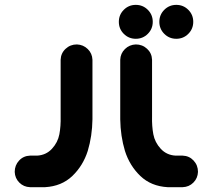

<svg xmlns="http://www.w3.org/2000/svg" viewBox="-20 -778 887 796"><path d="M298.8 -593.8Q325.2 -592.8 343.8 -574.7Q362.3 -556.6 363.3 -530.3V-283.2Q362.3 -213.9 343.8 -152.3Q324.2 -90.8 279.8 -48.3Q235.4 -5.9 167 -2H104.5Q78.1 -2.9 60.1 -21Q42 -39.1 41 -65.4Q41 -92.8 59.1 -112.3Q77.1 -131.8 104.5 -132.8H133.8Q170.9 -134.8 195.3 -161.1Q219.7 -187.5 226.1 -221.2Q232.4 -254.9 231.4 -294.9V-530.3Q232.4 -557.6 252 -575.7Q271.5 -593.8 298.8 -593.8ZM543 -593.8Q570.3 -593.8 589.8 -575.7Q609.4 -557.6 610.4 -530.3V-294.9Q609.4 -254.9 615.7 -221.2Q622.1 -187.5 646.5 -161.1Q670.9 -134.8 708 -132.8H737.3Q764.6 -131.8 782.7 -112.3Q800.8 -92.8 800.8 -65.4Q799.8 -39.1 781.7 -21Q763.7 -2.9 737.3 -2H674.8Q606.4 -5.9 562 -48.3Q517.6 -90.8 498 -152.3Q479.5 -213.9 478.5 -283.2V-530.3Q479.5 -556.6 498 -574.7Q516.6 -592.8 543 -593.8ZM472.7 -687.5Q472.7 -716.8 493.2 -737.3Q513.7 -757.8 543 -757.8Q572.3 -757.8 592.8 -737.3Q613.3 -716.8 613.3 -687.5Q613.3 -658.2 592.8 -637.7Q572.3 -617.2 543 -617.2Q513.7 -617.2 493.2 -637.7Q472.7 -658.2 472.7 -687.5ZM640.6 -687.5Q640.6 -716.8 661.1 -737.3Q681.6 -757.8 710.9 -757.8Q740.2 -757.8 760.7 -737.3Q781.2 -716.8 781.2 -687.5Q781.2 -658.2 760.7 -637.7Q740.2 -617.2 710.9 -617.2Q681.6 -617.2 661.1 -637.7Q640.6 -658.2 640.6 -687.5Z"/></svg>

Font: Nico Moji
Style: Regular
Weight: 400
Version: Version 1.02